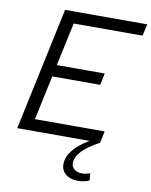

<svg xmlns="http://www.w3.org/2000/svg" viewBox="-99 -773 849 1077"><g transform="rotate(10 325.5 -234.0)"><path d="M419 232Q376 232 350 210.5Q324 189 324 154Q324 113 354.5 74.5Q385 36 446 0H34L183 -700H651L636 -633H244L191 -387H464L450 -320H177L123 -67H520L506 0Q439 36 407 70Q375 104 375 139Q375 161 392 174Q409 187 435 187Q446 187 458.5 184.5Q471 182 481 178L485 218Q472 225 454.5 228.5Q437 232 419 232Z"/></g></svg>

Font: Red Hat Text VF
Style: Italic
Weight: 300
Italic angle: -12°
Designer: Pentagram, MCKL
Foundry: Pentagram, MCKL
Version: Version 1.023